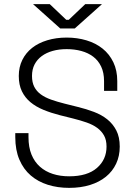

<svg xmlns="http://www.w3.org/2000/svg" viewBox="-20 -896 656 930"><path d="M315 14Q259 14 211.5 -1Q164 -16 129 -46Q94 -76 74 -122.5Q54 -169 54 -232V-251H118V-232Q118 -183 132.5 -147.5Q147 -112 173.5 -88.5Q200 -65 236 -53.5Q272 -42 315 -42Q403 -42 449.5 -82.5Q496 -123 496 -186Q496 -218 484 -239.5Q472 -261 451 -276.5Q430 -292 400 -302.5Q370 -313 334 -322L270 -338Q227 -349 190.5 -364Q154 -379 127.5 -401Q101 -423 86 -454Q71 -485 71 -528Q71 -571 88 -605.5Q105 -640 135.5 -664Q166 -688 209 -701Q252 -714 303 -714Q354 -714 399 -700.5Q444 -687 477 -660.5Q510 -634 529 -594.5Q548 -555 548 -503V-456H484V-503Q484 -544 470 -573.5Q456 -603 431.5 -621.5Q407 -640 374 -649Q341 -658 303 -658Q266 -658 235.5 -649.5Q205 -641 182.5 -624.5Q160 -608 147.5 -584Q135 -560 135 -528Q135 -497 146 -475.5Q157 -454 177.5 -439Q198 -424 227.5 -413.5Q257 -403 293 -394L357 -378Q398 -368 435 -354Q472 -340 499.5 -318Q527 -296 543.5 -264Q560 -232 560 -186Q560 -140 542.5 -103Q525 -66 493 -40Q461 -14 416 0Q371 14 315 14ZM272 -758 140 -876H221L301 -800H313L393 -876H474L342 -758Z"/></svg>

Font: Space Grotesk Light
Style: Regular
Weight: 300
Designer: Florian Karsten
Foundry: Florian Karsten
Version: Version 2.000